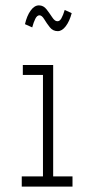

<svg xmlns="http://www.w3.org/2000/svg" viewBox="-20 -695 353 715"><path d="M61 0V-38H140V-416H65V-453H178V-38H250V0ZM221 -658 247 -646Q239 -616 225 -597.5Q211 -579 195 -579Q177 -579 165.5 -593.5Q154 -608 145 -623Q136 -638 127 -638Q118 -638 111.5 -625Q105 -612 100 -593L73 -605Q80 -636 94 -655.5Q108 -675 125 -675Q142 -675 153.5 -660Q165 -645 174.5 -630.5Q184 -616 193 -616Q202 -615 208.5 -626.5Q215 -638 221 -658Z"/></svg>

Font: Inconsolata ExtraCondensed Light
Style: Regular
Weight: 300
Width: 2
Monospace: yes
Designer: Raph Levien, Cyreal, Brenton Simpson
Foundry: Raph Levien, Cyreal, Google
Version: Version 3.100; ttfautohint (v1.8.4.7-5d5b)